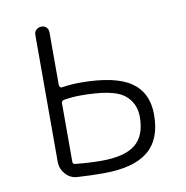

<svg xmlns="http://www.w3.org/2000/svg" viewBox="-65 -583 630 651"><g transform="rotate(-10 250.0 -257.0)"><path d="M142.6 -252V-49.8Q142.6 -41 152.3 -41Q199.2 -36.1 241.2 -36.1Q321.3 -36.1 357.9 -65.9Q394.5 -95.7 394.5 -160.2Q394.5 -210 356.9 -238.3Q319.3 -266.6 209 -266.6Q180.7 -266.6 151.4 -261.7Q142.6 -259.8 142.6 -252ZM151.4 3.9Q127 2.9 110.4 -15.6Q93.8 -34.2 93.8 -58.6V-496.1Q93.8 -505.9 101.1 -512.7Q108.4 -519.5 119.1 -519.5Q129.9 -519.5 136.2 -512.7Q142.6 -505.9 142.6 -496.1V-313.5Q142.6 -310.5 145.5 -307.1Q148.4 -303.7 151.4 -304.7Q184.6 -309.6 214.8 -309.6Q335 -309.6 389.2 -272.5Q443.4 -235.4 443.4 -159.2Q443.4 -74.2 393.6 -33.7Q343.8 6.8 240.2 6.8Q196.3 6.8 151.4 3.9Z"/></g></svg>

Font: Rounded-X Mgen+ 1m light
Style: Regular
Weight: 200
Designer: [Source Han Sans]
Ryoko NISHIZUKA  (kana & ideographs); Paul D. Hunt (Latin, Greek & Cyrillic); Wenlong ZHANG  (bopomofo
Version: Version 1.059.20150602